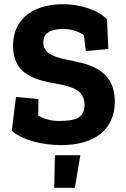

<svg xmlns="http://www.w3.org/2000/svg" viewBox="-20 -680 597 913"><path d="M362 58H241L238 213H336ZM526 -197C526 -363 378 -379 298 -396C239 -409 186 -424 186 -479C186 -526 226 -542 279 -542C311 -542 345 -536 379 -513L388 -437L495 -447L489 -588C447 -632 363 -660 278 -660C161 -660 42 -607 42 -462C42 -322 154 -299 248 -282C320 -269 382 -253 382 -181C382 -115 331 -105 261 -105C238 -105 207 -106 162 -130L163 -209L56 -219L36 -58C87 -13 183 10 271 10C429 10 526 -63 526 -197Z"/></svg>

Font: Zilla Slab Bold
Style: Regular
Weight: 700
Designer: Typotheque.com
Foundry: Typotheque type foundry
Version: Version 1.3; 2018